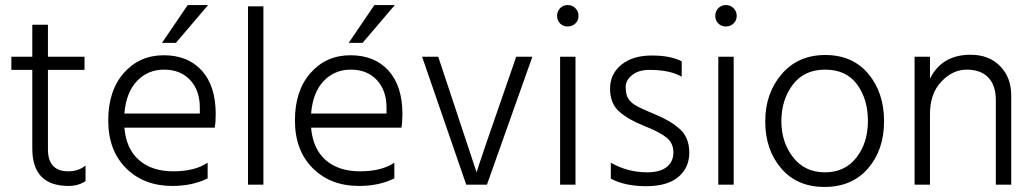

<svg xmlns="http://www.w3.org/2000/svg" viewBox="-20 -732 4098 761"><path d="M252 5Q108 5 108 -143V-455H25V-507H108V-634H170V-507H315V-455H170V-140Q170 -53 251 -53Q291 -53 319 -76V-14Q290 5 252 5Z M677 -562H622L724 -712H805ZM473 -282H772V-305Q772 -374 733.5 -415Q695 -456 630.5 -456Q566 -456 523 -411Q480 -366 473 -282ZM663 5Q550 5 479.5 -65.5Q409 -136 409 -254.5Q409 -373 471 -443Q533 -513 629 -513Q725 -513 780 -452Q835 -391 835 -280Q835 -246 831 -226H473Q480 -142 531 -97.5Q582 -53 667 -53Q752 -53 803 -87V-25Q743 5 663 5Z M1024 0H963V-707H1024Z M1417 -562H1362L1464 -712H1545ZM1213 -282H1512V-305Q1512 -374 1473.5 -415Q1435 -456 1370.5 -456Q1306 -456 1263 -411Q1220 -366 1213 -282ZM1403 5Q1290 5 1219.5 -65.5Q1149 -136 1149 -254.5Q1149 -373 1211 -443Q1273 -513 1369 -513Q1465 -513 1520 -452Q1575 -391 1575 -280Q1575 -246 1571 -226H1213Q1220 -142 1271 -97.5Q1322 -53 1407 -53Q1492 -53 1543 -87V-25Q1483 5 1403 5Z M1910 0H1828L1653 -507H1717L1869 -49Q1876 -76 2026 -507H2090Z M2260.5 -699.5Q2273 -687 2273 -669Q2273 -651 2260.5 -639Q2248 -627 2230 -627Q2212 -627 2200 -639Q2188 -651 2188 -669Q2188 -687 2200 -699.5Q2212 -712 2230 -712Q2248 -712 2260.5 -699.5ZM2261 0H2200V-507H2261Z M2401 -24V-87Q2468 -49 2545 -49Q2596 -49 2622.5 -70Q2649 -91 2649 -128Q2649 -165 2621.5 -187Q2594 -209 2532 -233.5Q2470 -258 2434 -290Q2398 -322 2398 -380.5Q2398 -439 2443 -475.5Q2488 -512 2563 -512Q2638 -512 2682 -489V-428Q2635 -455 2555 -455Q2511 -455 2485.5 -434.5Q2460 -414 2460 -387.5Q2460 -361 2467.5 -346Q2475 -331 2493 -318Q2517 -303 2577 -278.5Q2637 -254 2674.5 -220.5Q2712 -187 2712 -127Q2712 -67 2668.5 -30.5Q2625 6 2541 6Q2457 6 2401 -24Z M2887.5 -699.5Q2900 -687 2900 -669Q2900 -651 2887.5 -639Q2875 -627 2857 -627Q2839 -627 2827 -639Q2815 -651 2815 -669Q2815 -687 2827 -699.5Q2839 -712 2857 -712Q2875 -712 2887.5 -699.5ZM2888 0H2827V-507H2888Z M3250.5 -456Q3167 -456 3122 -396Q3077 -336 3077 -252Q3077 -168 3123.5 -108.5Q3170 -49 3249.5 -49Q3329 -49 3374.5 -107.5Q3420 -166 3420 -252.5Q3420 -339 3377 -397.5Q3334 -456 3250.5 -456ZM3251 -514Q3359 -514 3421.5 -439.5Q3484 -365 3484 -251.5Q3484 -138 3420.5 -64.5Q3357 9 3248 9Q3139 9 3076 -65Q3013 -139 3013 -250.5Q3013 -362 3078 -438Q3143 -514 3251 -514Z M3988 0H3927V-335Q3927 -394 3897 -425Q3867 -456 3811.5 -456Q3756 -456 3711 -408.5Q3666 -361 3666 -280V0H3605V-507H3666V-420Q3713 -515 3827 -515Q3900 -515 3944 -470Q3988 -425 3988 -354Z"/></svg>

Font: Hind Kochi Light
Style: Regular
Weight: 300
Designer: Dhruvi Tolia
Foundry: Indian Type Foundry
Version: Version 0.702;PS 1.0;hotconv 1.0.81;makeotf.lib2.5.63406